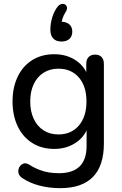

<svg xmlns="http://www.w3.org/2000/svg" viewBox="-20 -774 624 983"><path d="M93.7 137.3Q72.8 123.4 73.6 101.6Q74.3 79.8 91.5 67.9Q108.6 55.9 128.9 68.6Q155.3 85.6 183 95.9Q207.5 105.4 231.6 109Q255.7 112.7 282.2 112.7Q352.2 112.7 387.8 77.9Q423.3 43.1 423.3 -26.9V-133H432.7Q418.1 -77.5 370 -44.6Q321.8 -11.6 257.8 -11.6Q192.8 -11.6 144.6 -42.3Q96.3 -73 70.3 -128Q44.2 -183 44.2 -254.5Q44.2 -326 70.3 -380.8Q96.3 -435.6 144.6 -466Q192.8 -496.4 257.8 -496.4Q322.5 -496.4 370.3 -463.5Q418.1 -430.5 432.1 -375.7L421.7 -360V-446.7Q421.7 -469.9 433.8 -482.1Q445.9 -494.4 467.8 -494.4Q488.4 -494.4 500.2 -481.8Q511.9 -469.2 511.9 -446.7V-38.9Q511.9 74.5 455.7 131.9Q399.5 189.3 288.1 189.3Q232.5 189.3 182.3 176.3Q132.1 163.3 93.7 137.3ZM422.7 -254.5Q422.7 -332.1 383.8 -377.2Q345 -422.3 278.8 -422.3Q235.5 -422.3 202.9 -401.5Q170.3 -380.7 152.6 -343Q134.8 -305.4 134.8 -254.5Q134.8 -203.7 152.6 -165.7Q170.3 -127.7 202.9 -106.7Q235.5 -85.7 278.8 -85.7Q345 -85.7 383.8 -131.3Q422.7 -176.9 422.7 -254.5ZM237.8 -622.5Q237.8 -653.7 247.8 -686Q257.7 -718.4 276.2 -741.3Q287.7 -754.8 302.1 -754.2Q316.5 -753.5 321.7 -740.7Q326.9 -727.9 315.4 -711.5Q305.6 -696.4 300 -679Q294.3 -661.7 294.3 -646.5L291.3 -663Q319.3 -663 334.7 -649.4Q350.1 -635.8 350.1 -611.9Q350.1 -588 335.4 -574.7Q320.7 -561.4 294.6 -561.4Q267.2 -561.4 252.5 -577Q237.8 -592.6 237.8 -622.5Z"/></svg>

Font: SN Pro Thin
Style: Regular
Weight: 200
Designer: Tobias Whetton
Foundry: Supernotes
Version: Version 1.003;Glyphs 3.3 (3324)